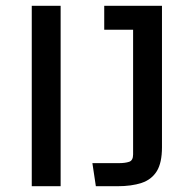

<svg xmlns="http://www.w3.org/2000/svg" viewBox="-20 -645 671 665"><path d="M90 -625H190V0H90ZM300 -80H393Q413 -80 427 -84.5Q441 -89 441 -110V-542H341V-625H541V-135Q541 -81 523 -52Q505 -23 470.5 -11.5Q436 0 386 0H312Z"/></svg>

Font: Changa
Style: Regular
Weight: 400
Designer: Eduardo Rodriguez Tunni
Foundry: Eduardo Rodriguez Tunni
Version: Version 3.003